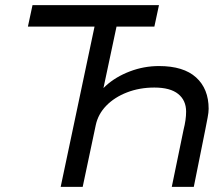

<svg xmlns="http://www.w3.org/2000/svg" viewBox="-20 -730 873 750"><path d="M89 -626 107 -710H601L583 -626ZM453 -710 375 -343 344 -318Q355 -360 393.5 -395Q432 -430 487 -451Q542 -472 601 -472Q697 -472 746 -427.5Q795 -383 795 -305Q795 -291 791 -270.5Q787 -250 782 -224L737 0H651L697 -223Q702 -243 704.5 -260.5Q707 -278 707 -294Q707 -338 676 -363Q645 -388 583 -388Q525 -388 476 -369Q427 -350 395 -317Q363 -284 354 -241L303 0H217L367 -710Z"/></svg>

Font: Geist
Style: Italic
Weight: 400
Italic angle: -12°
Designer: Basement.studio, Andrés Briganti, Mateo Zaragoza
Foundry: Basement.studio, Vercel, Andrés Briganti, Guido Ferreyra, Mateo Zaragoza
Version: Version 1.500